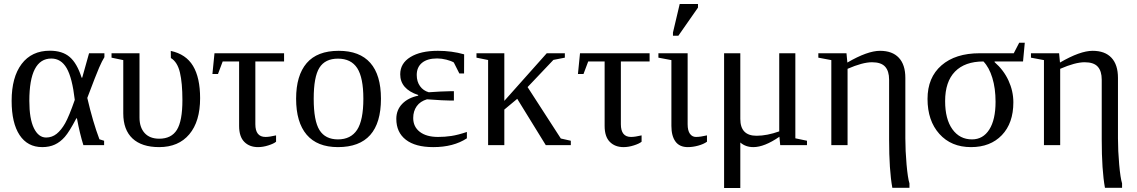

<svg xmlns="http://www.w3.org/2000/svg" viewBox="-20 -725 5677 959"><path d="M500 -22V0H396.5Q378.4 -57.6 364.3 -133.8H361.3Q326.2 -66.9 303.7 -41.3Q281.2 -15.6 253.9 -2.9Q226.6 9.8 190.9 9.8Q117.7 9.8 77.9 -50.3Q38.1 -110.4 38.1 -221.2Q38.1 -339.4 88.1 -405.5Q138.2 -471.7 229 -471.7Q291.5 -471.7 328.1 -440.4Q364.7 -409.2 387.7 -336.9H390.6L424.8 -459H501.5V-439.5Q490.2 -421.9 475.1 -387.2Q460 -352.5 416 -235.8Q443.8 -115.7 476.6 -29.3ZM353.5 -226.1Q340.8 -336.4 313 -384.5Q285.2 -432.6 236.3 -432.6Q126.5 -432.6 126.5 -221.2Q126.5 -131.3 149.4 -84.7Q172.4 -38.1 210.4 -38.1Q239.7 -38.1 262.9 -56.6Q286.1 -75.2 305.4 -109.4Q324.7 -143.6 353.5 -226.1Z M774.9 9.8Q688 9.8 641.8 -33.4Q595.7 -76.7 595.7 -158.7V-424.8L537.1 -437V-459H676.8V-137.7Q676.8 -88.9 702.4 -60.5Q728 -32.2 775.4 -32.2Q835.9 -32.2 863.5 -76.4Q891.1 -120.6 891.1 -225.1Q891.1 -310.1 878.7 -362.8Q866.2 -415.5 833.5 -435.1L833 -470.7Q908.7 -454.6 944.1 -395.8Q979.5 -336.9 979.5 -234.4Q979.5 -118.2 925.5 -54.2Q871.6 9.8 774.9 9.8Z M1092.3 -418 1068.8 -355.5H1041L1051.3 -459H1398.9V-418H1255.4V-104.5Q1255.4 -41 1306.2 -41Q1326.2 -41 1358.9 -48.8V-17.1Q1347.2 -7.3 1320.3 1.2Q1293.5 9.8 1269 9.8Q1226.1 9.8 1200.2 -16.4Q1174.3 -42.5 1174.3 -96.2V-418Z M1882.8 -231.9Q1882.8 9.8 1668 9.8Q1564.5 9.8 1511.7 -52.2Q1459 -114.3 1459 -231.9Q1459 -348.1 1511.7 -409.7Q1564.5 -471.2 1671.9 -471.2Q1776.4 -471.2 1829.6 -410.9Q1882.8 -350.6 1882.8 -231.9ZM1794.9 -231.9Q1794.9 -337.4 1764.2 -384.8Q1733.4 -432.1 1668 -432.1Q1604 -432.1 1575.4 -386.7Q1546.9 -341.3 1546.9 -231.9Q1546.9 -121.1 1575.9 -75Q1605 -28.8 1668 -28.8Q1732.4 -28.8 1763.7 -76.7Q1794.9 -124.5 1794.9 -231.9Z M2312 -34.2Q2245.1 9.8 2144 9.8Q2054.7 9.8 2007.1 -27.1Q1959.5 -64 1959.5 -131.3Q1959.5 -175.8 1989 -206.3Q2018.6 -236.8 2068.8 -247.1V-250.5Q1979 -280.3 1979 -354Q1979 -408.7 2029.8 -439.9Q2080.6 -471.2 2167 -471.2Q2236.3 -471.2 2298.3 -453.6L2297.9 -357.9H2274.4L2246.6 -413.1Q2233.4 -420.9 2209.7 -427Q2186 -433.1 2163.6 -433.1Q2114.7 -433.1 2088.1 -411.4Q2061.5 -389.6 2061.5 -350.6Q2061.5 -317.4 2077.9 -294.7Q2094.2 -272 2121.6 -264.2Q2141.1 -266.1 2179.9 -267.8Q2218.8 -269.5 2231.4 -269.5H2247.1V-222.7H2231.4Q2198.2 -222.7 2112.8 -229Q2079.1 -219.2 2061.5 -194.6Q2043.9 -169.9 2043.9 -135.7Q2043.9 -91.8 2076.9 -66.4Q2109.9 -41 2168 -41Q2201.7 -41 2234.4 -45.9Q2267.1 -50.8 2312 -65.9Z M2499 -221.2 2710.9 -459H2801.3V-437L2744.1 -425.8L2615.2 -290L2781.2 -33.2L2831.1 -22V0H2706.1L2563.5 -231.4L2499 -177.7V0H2418V-425.3L2359.9 -437V-459H2499Z M2918 -418 2894.5 -355.5H2866.7L2877 -459H3224.6V-418H3081.1V-104.5Q3081.1 -41 3131.8 -41Q3151.9 -41 3184.6 -48.8V-17.1Q3172.9 -7.3 3146 1.2Q3119.1 9.8 3094.7 9.8Q3051.8 9.8 3025.9 -16.4Q3000 -42.5 3000 -96.2V-418Z M3414.6 -104.5Q3414.6 -72.8 3426 -56.9Q3437.5 -41 3456.1 -41Q3478.5 -41 3511.2 -48.8V-17.1Q3494.1 -4.9 3467.3 2.4Q3440.4 9.8 3415.5 9.8Q3374 9.8 3353.8 -18.1Q3333.5 -45.9 3333.5 -96.2V-424.8L3268.6 -437V-459H3414.6ZM3341.3 -546.4V-562.5L3375 -705.1H3466.3V-687L3368.2 -546.4Z M3952.6 -459V-34.2L4010.7 -22V0H3877L3873 -42Q3797.9 9.8 3742.7 9.8Q3704.1 9.8 3677.7 -13.2V213.9H3596.7V-459H3677.7V-130.9Q3677.7 -46.9 3758.8 -46.9Q3810.5 -46.9 3872.1 -68.8V-459Z M4067.4 -459H4208L4212.4 -412.6Q4313 -471.2 4375.5 -471.2Q4437 -471.2 4469.5 -436.5Q4502 -401.9 4502 -335.9V-34.2Q4502 28.3 4508.1 96.7Q4514.2 165 4522.5 190.9V212.9H4437Q4420.9 125 4420.9 -28.3V-327.1Q4420.9 -370.1 4400.9 -392.1Q4380.9 -414.1 4335.4 -414.1Q4288.6 -414.1 4213.4 -381.3V0H4132.3V-424.8L4067.4 -437Z M5070.8 -511.7H5098.6L5089.8 -418H4947.8V-414.6Q4993.2 -375 5017.3 -322.5Q5041.5 -270 5041.5 -213.9Q5041.5 -109.9 4984.1 -50Q4926.8 9.8 4830.1 9.8Q4731 9.8 4671.9 -56.2Q4612.8 -122.1 4612.8 -231Q4612.8 -337.9 4682.4 -398.4Q4752 -459 4873 -459H5043.5ZM4835 -28.8Q4890.1 -28.8 4921.4 -78.1Q4952.6 -127.4 4952.6 -216.8Q4952.6 -283.7 4936.5 -336.2Q4920.4 -388.7 4892.1 -418Q4799.3 -418 4750 -367.4Q4700.7 -316.9 4700.7 -220.2Q4700.7 -129.9 4737.1 -79.3Q4773.4 -28.8 4835 -28.8Z M5129.4 -459H5270L5274.4 -412.6Q5375 -471.2 5437.5 -471.2Q5499 -471.2 5531.5 -436.5Q5564 -401.9 5564 -335.9V-34.2Q5564 28.3 5570.1 96.7Q5576.2 165 5584.5 190.9V212.9H5499Q5482.9 125 5482.9 -28.3V-327.1Q5482.9 -370.1 5462.9 -392.1Q5442.9 -414.1 5397.5 -414.1Q5350.6 -414.1 5275.4 -381.3V0H5194.3V-424.8L5129.4 -437Z"/></svg>

Font: Tinos
Style: Regular
Weight: 400
Designer: Steve Matteson
Foundry: Monotype Imaging Inc.
Version: Version 1.23